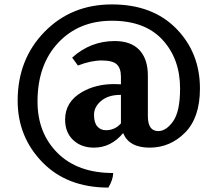

<svg xmlns="http://www.w3.org/2000/svg" viewBox="-20 -703 986 870"><path d="M528 -144V-273Q526 -273 524 -273Q471 -273 438.5 -246Q406 -219 406 -183Q406 -147 421 -130Q436 -113 460 -113Q501 -113 528 -144ZM650 -361V-177Q650 -109 697 -109Q733 -109 764.5 -153.5Q796 -198 796 -302Q796 -436 716.5 -522.5Q637 -609 487 -609Q337 -609 243.5 -509Q150 -409 150 -243Q150 -100 241 -9.5Q332 81 493 81Q492 112 471 147Q284 147 172 32Q60 -83 60 -247Q60 -434 181.5 -558.5Q303 -683 487 -683Q671 -683 778.5 -573.5Q886 -464 886 -302Q886 -170 818.5 -102Q751 -34 658 -34Q565 -34 538 -100Q483 -34 406 -34Q348 -34 311.5 -68.5Q275 -103 275 -161Q275 -241 350 -285Q413 -322 497 -322Q512 -322 528 -321V-355Q528 -394 509 -411.5Q490 -429 441 -429Q392 -429 333 -406L307 -442Q390 -517 500 -517Q574 -517 612 -476Q650 -435 650 -361Z"/></svg>

Font: Halant SemiBold
Style: Regular
Weight: 600
Designer: Hitesh Malaviya (Devanagari), Satya Rajpurohit (Latin)
Foundry: Indian Type Foundry
Version: Version 1.101;PS 1.0;hotconv 1.0.78;makeotf.lib2.5.61930; tt